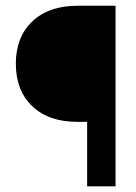

<svg xmlns="http://www.w3.org/2000/svg" viewBox="-20 -660 480 680"><path d="M389.2 0H288.6V-228.5H253.4Q152.3 -228.5 94.2 -283.9Q36.1 -339.4 36.1 -434.1Q36.1 -528.8 94.5 -584.2Q152.8 -639.6 253.9 -639.6H389.2Z"/></svg>

Font: Yantramanav Black
Style: Regular
Weight: 900
Version: Version 1.001;PS 1.0;hotconv 1.0.72;makeotf.lib2.5.5900; ttf